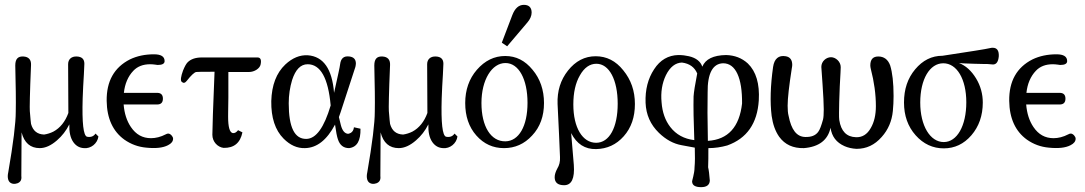

<svg xmlns="http://www.w3.org/2000/svg" viewBox="-20 -605 4475 792"><path d="M374 -54C366 -42 354 -38 339 -41C324 -45 318 -98 321 -199C322 -232 324 -265 326 -298C327 -326 328 -341 328 -342C328 -361 318 -371 297 -372C274 -373 261 -360 261 -340L262 -139C249 -103 228 -77 200 -62C188 -56 175 -52 162 -50C134 -51 116 -65 108 -94C107 -97 106 -114 103 -147C102 -157 103 -220 108 -337C109 -359 98 -371 76 -372C55 -373 43 -363 43 -335C45 -254 46 -190 45 -144C45 -98 35 -15 14 106C13 111 12 116 12 121C12 140 19 150 33 153C40 154 47 153 52 151C65 146 70 136 68 121L69 -59C80 -16 105 6 144 6C167 6 191 -5 215 -26C236 -44 253 -66 266 -92C265 -61 270 -36 283 -18C294 -3 308 5 326 6C355 9 382 -13 386 -42Z M694 -33C694 -42 683 -54 674 -54C671 -54 667 -53 664 -51C643 -40 622 -35 603 -35C568 -35 541 -50 520 -81C503 -106 493 -137 490 -174H628C644 -174 652 -182 652 -198C652 -214 644 -222 628 -222H491C495 -259 508 -290 530 -313C547 -331 570 -340 600 -340C612 -340 630 -337 630 -337C649 -337 659 -342 659 -353C659 -372 644 -381 615 -381C578 -381 545 -374 516 -360C451 -327 419 -270 420 -189C421 -116 446 -63 493 -29C520 -10 550 1 583 4C622 8 652 5 673 -6C687 -13 694 -22 694 -33Z M1055 -339C1059 -358 1055 -368 1042 -368H813C786 -368 767 -361 754 -348C748 -342 742 -331 735 -314C726 -289 724 -274 729 -268C736 -261 743 -262 750 -271C768 -294 781 -306 789 -308C794 -309 819 -309 865 -309C859 -162 856 -76 856 -49C856 -20 878 2 902 5C945 6 971 -15 980 -59L962 -68C955 -59 948 -55 940 -56C927 -59 921 -82 921 -123C921 -120 921 -147 922 -203V-308H1007C1030 -308 1052 -323 1055 -339Z M1440 -80C1439 -69 1434 -61 1427 -57C1424 -55 1420 -54 1416 -53C1402 -54 1392 -66 1386 -89L1378 -122L1385 -142L1446 -329C1447 -334 1448 -339 1448 -343C1448 -360 1439 -370 1421 -372C1398 -375 1386 -364 1383 -340C1382 -329 1373 -290 1358 -222C1350 -321 1314 -372 1250 -377C1217 -379 1186 -366 1157 -339C1120 -304 1101 -254 1099 -188C1098 -120 1115 -68 1150 -33C1177 -6 1206 7 1238 6C1287 5 1328 -27 1362 -91C1366 -62 1370 -41 1374 -30C1382 -6 1397 6 1420 6C1453 2 1468 -25 1467 -74ZM1344 -170C1317 -79 1284 -33 1244 -32C1195 -31 1171 -80 1171 -179C1171 -213 1176 -245 1185 -275C1199 -318 1220 -340 1249 -340C1302 -340 1334 -283 1344 -170Z M1855 -54C1847 -42 1835 -38 1820 -41C1805 -45 1799 -98 1802 -199C1803 -232 1805 -265 1807 -298C1808 -326 1809 -341 1809 -342C1809 -361 1799 -371 1778 -372C1755 -373 1742 -360 1742 -340L1743 -139C1730 -103 1709 -77 1681 -62C1669 -56 1656 -52 1643 -50C1615 -51 1597 -65 1589 -94C1588 -97 1587 -114 1584 -147C1583 -157 1584 -220 1589 -337C1590 -359 1579 -371 1557 -372C1536 -373 1524 -363 1524 -335C1526 -254 1527 -190 1526 -144C1526 -98 1516 -15 1495 106C1494 111 1493 116 1493 121C1493 140 1500 150 1514 153C1521 154 1528 153 1533 151C1546 146 1551 136 1549 121L1550 -59C1561 -16 1586 6 1625 6C1648 6 1672 -5 1696 -26C1717 -44 1734 -66 1747 -92C1746 -61 1751 -36 1764 -18C1775 -3 1789 5 1807 6C1836 9 1863 -13 1867 -42Z M2224 -180C2224 -234 2208 -280 2177 -317C2146 -355 2109 -374 2064 -374C2019 -374 1980 -355 1947 -317C1915 -280 1899 -234 1899 -180C1899 -126 1914 -81 1945 -46C1976 -11 2014 6 2059 6C2104 6 2143 -11 2175 -46C2208 -81 2224 -126 2224 -180ZM2156 -181C2156 -84 2120 -23 2065 -22C2005 -21 1966 -83 1966 -180C1966 -276 2009 -345 2065 -345C2120 -345 2156 -278 2156 -181ZM2173 -553C2173 -574 2162 -585 2141 -585C2120 -585 2104 -571 2093 -542L2050 -429L2072 -414L2156 -513C2167 -526 2173 -540 2173 -553Z M2599 -176C2599 -230 2583 -276 2551 -315C2520 -354 2482 -373 2437 -373C2392 -373 2354 -353 2323 -314C2292 -275 2278 -229 2280 -176C2285 -79 2288 -6 2290 43C2291 62 2287 77 2279 90C2272 103 2268 115 2268 126C2268 148 2281 159 2307 159C2338 159 2351 131 2347 75L2336 -56C2359 -11 2393 11 2439 10C2484 9 2522 -8 2553 -43C2584 -78 2599 -122 2599 -176ZM2528 -177C2528 -80 2494 -16 2439 -16C2383 -16 2345 -78 2345 -174C2345 -223 2354 -263 2372 -294C2390 -326 2413 -342 2440 -342C2493 -342 2528 -276 2528 -177Z M3110 -191C3114 -259 3099 -310 3065 -343C3040 -366 3010 -377 2975 -378C2922 -377 2890 -361 2877 -330C2870 -351 2852 -366 2822 -373C2809 -376 2795 -378 2778 -378C2737 -377 2703 -358 2678 -319C2653 -281 2641 -235 2643 -181C2645 -132 2663 -91 2698 -57C2727 -29 2758 -12 2792 -6L2846 4C2847 37 2847 64 2845 85C2845 112 2834 140 2835 145C2836 160 2849 167 2872 167C2895 167 2907 158 2908 140C2906 115 2904 97 2901 85C2902 65 2902 39 2902 6C2929 6 2955 2 2980 -5C3061 -34 3104 -96 3110 -191ZM3041 -178C3030 -81 2983 -29 2900 -24C2898 -112 2898 -178 2899 -223C2898 -302 2920 -343 2963 -344C3015 -344 3042 -283 3041 -178ZM2856 -302C2847 -256 2842 -224 2841 -207C2840 -164 2841 -104 2844 -27C2802 -32 2769 -50 2745 -81C2724 -108 2712 -142 2709 -183C2705 -224 2711 -262 2727 -295C2744 -329 2766 -346 2793 -347C2824 -343 2845 -328 2856 -302Z M3663 -147C3665 -167 3666 -188 3666 -209C3666 -264 3661 -306 3652 -335C3643 -360 3626 -372 3603 -372C3581 -372 3570 -360 3570 -335C3570 -330 3571 -326 3572 -321C3586 -267 3593 -216 3593 -167C3593 -131 3586 -101 3572 -77C3557 -50 3536 -38 3511 -39C3472 -40 3449 -64 3442 -110C3441 -116 3441 -126 3441 -140C3441 -163 3442 -199 3444 -248C3447 -298 3448 -325 3448 -328C3448 -351 3427 -369 3408 -369C3388 -369 3368 -352 3368 -329C3368 -326 3370 -302 3373 -257C3376 -212 3378 -177 3378 -154C3378 -134 3377 -120 3375 -112C3368 -87 3362 -70 3355 -61C3344 -46 3326 -39 3301 -40C3266 -41 3244 -70 3233 -127C3230 -138 3229 -152 3229 -169C3229 -200 3235 -251 3246 -322C3247 -328 3248 -333 3248 -337C3248 -358 3239 -370 3221 -373C3192 -378 3174 -363 3169 -329C3158 -252 3156 -184 3163 -127C3168 -92 3178 -64 3194 -41C3218 -8 3252 7 3296 6C3358 1 3395 -27 3406 -78C3411 -42 3430 -17 3464 -2C3478 4 3494 8 3513 9C3554 9 3588 -7 3617 -40C3644 -70 3659 -106 3663 -147Z M4100 -373C4101 -396 4093 -408 4075 -408C4072 -408 4069 -408 4066 -407C4045 -402 3979 -392 3868 -375C3823 -375 3786 -356 3755 -319C3724 -282 3709 -237 3709 -182C3709 -128 3725 -83 3757 -47C3789 -11 3828 7 3873 7C3918 7 3956 -11 3987 -47C4018 -83 4034 -128 4034 -182C4034 -217 4025 -251 4006 -282C3987 -313 3964 -334 3936 -345C3943 -344 3963 -343 3998 -342C4027 -341 4045 -341 4052 -341C4057 -341 4072 -339 4076 -339C4090 -339 4098 -350 4100 -373ZM3966 -183C3966 -86 3928 -19 3873 -19C3817 -19 3776 -86 3776 -182C3776 -278 3815 -344 3871 -344C3927 -344 3966 -279 3966 -183Z M4417 -33C4417 -42 4406 -54 4397 -54C4394 -54 4390 -53 4387 -51C4366 -40 4345 -35 4326 -35C4291 -35 4264 -50 4243 -81C4226 -106 4216 -137 4213 -174H4351C4367 -174 4375 -182 4375 -198C4375 -214 4367 -222 4351 -222H4214C4218 -259 4231 -290 4253 -313C4270 -331 4293 -340 4323 -340C4335 -340 4353 -337 4353 -337C4372 -337 4382 -342 4382 -353C4382 -372 4367 -381 4338 -381C4301 -381 4268 -374 4239 -360C4174 -327 4142 -270 4143 -189C4144 -116 4169 -63 4216 -29C4243 -10 4273 1 4306 4C4345 8 4375 5 4396 -6C4410 -13 4417 -22 4417 -33Z"/></svg>

Font: GFS Philostratos
Style: Regular
Weight: 400
Designer: George D. Matthiopoulos
Foundry: George D. Matthiopoulos
Version: Version 1.000